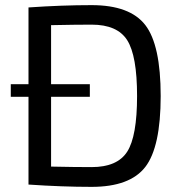

<svg xmlns="http://www.w3.org/2000/svg" viewBox="-20 -719 709 748"><path d="M337 -699Q486 -699 546 -621.5Q606 -544 606 -345Q606 -146 546 -68.5Q486 9 337 9Q222 9 91 0V-342H22V-391H91V-690Q221 -699 337 -699ZM337 -68Q437 -68 475.5 -128Q514 -188 514 -345Q514 -502 475.5 -562.5Q437 -623 337 -623Q273 -623 179 -621V-391H330V-342H179V-70Q271 -68 337 -68Z"/></svg>

Font: Exo 2
Style: Regular
Weight: 400
Designer: Natanael Gama
Version: Version 1.001;PS 001.001;hotconv 1.0.70;makeotf.lib2.5.58329